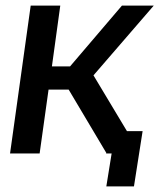

<svg xmlns="http://www.w3.org/2000/svg" viewBox="-20 -550 571 688"><path d="M196 -530H90L16 0H122L154 -229H226L361 -2L360 0H380L361 118H460L491 -80H435L315 -280L531 -530H417L231 -312H166Z"/></svg>

Font: Cheyenne Sans Medium
Style: Italic
Weight: 500
Italic angle: -8.13011°
Designer: The Public Sans project authors (U.S. Web Design System), Libre Franklin designed by Pablo Impallari and Rodrigo Fuenzal
Foundry: The Cheyenne Sans Project Authors
Version: Version 2.007